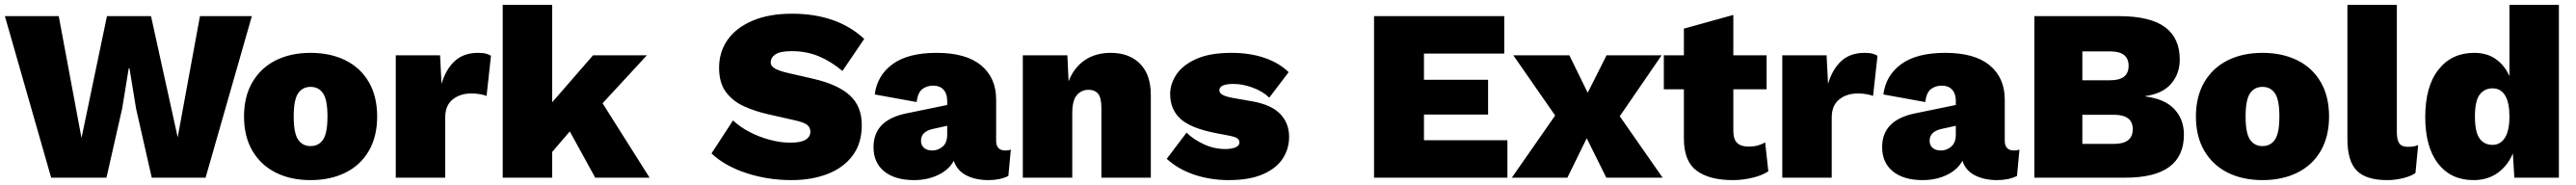

<svg xmlns="http://www.w3.org/2000/svg" viewBox="-20 -726 10524 756"><path d="M189 0 0 -660H220L313 -162L417 -660H597L706 -165L797 -660H1009L820 0H600L536 -282L509 -447H506L479 -282L415 0Z M1249 -510Q1330 -510 1391.5 -479.5Q1453 -449 1487 -390.5Q1521 -332 1521 -250Q1521 -168 1487 -109.5Q1453 -51 1391.5 -20.5Q1330 10 1249 10Q1168 10 1107 -20.5Q1046 -51 1011.5 -109.5Q977 -168 977 -250Q977 -332 1011.5 -390.5Q1046 -449 1107 -479.5Q1168 -510 1249 -510ZM1249 -371Q1216 -371 1198 -344.5Q1180 -318 1180 -250Q1180 -182 1198 -155.5Q1216 -129 1249 -129Q1282 -129 1300 -155.5Q1318 -182 1318 -250Q1318 -318 1300 -344.5Q1282 -371 1249 -371Z M1597 0V-500H1778L1784 -383Q1801 -442 1837.5 -476Q1874 -510 1933 -510Q1954 -510 1966.5 -506.5Q1979 -503 1986 -498L1968 -334Q1958 -338 1942 -341Q1926 -344 1905 -344Q1860 -344 1829.5 -319.5Q1799 -295 1799 -246V0Z M2236 -706V-308L2403 -500H2623L2442 -304L2634 0H2412L2308 -189L2236 -105V0H2034V-706Z M3216 -670Q3400 -670 3511 -567L3422 -436Q3377 -474 3326.5 -495.5Q3276 -517 3215 -517Q3168 -517 3148.5 -504Q3129 -491 3129 -471Q3129 -455 3148 -445Q3167 -435 3203 -427L3303 -404Q3403 -381 3452 -336.5Q3501 -292 3501 -215Q3501 -140 3463.5 -90Q3426 -40 3361 -15Q3296 10 3214 10Q3116 10 3028.5 -19Q2941 -48 2887 -99L2975 -234Q3002 -208 3041 -187.5Q3080 -167 3124 -155Q3168 -143 3209 -143Q3252 -143 3271.5 -155Q3291 -167 3291 -188Q3291 -205 3278 -215.5Q3265 -226 3229 -234L3119 -259Q3065 -271 3019 -292Q2973 -313 2945.5 -350.5Q2918 -388 2918 -449Q2918 -514 2953 -563.5Q2988 -613 3055 -641.5Q3122 -670 3216 -670Z M3850 -314Q3850 -343 3835 -359.5Q3820 -376 3793 -376Q3767 -376 3748.5 -362Q3730 -348 3725 -309L3554 -340Q3564 -418 3627 -464Q3690 -510 3807 -510Q3927 -510 3988.5 -459Q4050 -408 4050 -319V-151Q4050 -111 4088 -111Q4102 -111 4110 -115L4100 -7Q4066 10 4019 10Q3966 10 3928 -9.5Q3890 -29 3877 -69Q3857 -32 3813 -11Q3769 10 3715 10Q3637 10 3593 -25.5Q3549 -61 3549 -125Q3549 -236 3685 -263L3850 -297ZM3743 -151Q3743 -132 3755.5 -121.5Q3768 -111 3789 -111Q3813 -111 3831.5 -127Q3850 -143 3850 -175V-212L3791 -199Q3743 -188 3743 -151Z M4159 0V-500H4341L4346 -394Q4368 -450 4412 -480Q4456 -510 4518 -510Q4594 -510 4638 -465.5Q4682 -421 4682 -338V0H4480V-286Q4480 -327 4466.5 -343Q4453 -359 4428 -359Q4398 -359 4379.5 -337Q4361 -315 4361 -264V0Z M5000 10Q4926 10 4860 -12Q4794 -34 4747 -77L4828 -184Q4855 -157 4897.5 -137Q4940 -117 4987 -117Q5011 -117 5027.5 -123.5Q5044 -130 5044 -144Q5044 -154 5035.5 -160.5Q5027 -167 5000 -172L4948 -182Q4845 -202 4803 -240.5Q4761 -279 4761 -342Q4761 -383 4786.5 -421.5Q4812 -460 4867.5 -485Q4923 -510 5011 -510Q5088 -510 5148 -489Q5208 -468 5245 -431L5166 -327Q5139 -353 5098 -368Q5057 -383 5020 -383Q4962 -383 4962 -357Q4962 -347 4973.5 -339.5Q4985 -332 5016 -326L5096 -312Q5175 -298 5211 -260Q5247 -222 5247 -167Q5247 -118 5221 -78Q5195 -38 5140 -14Q5085 10 5000 10Z M5594 0V-660H6126V-507H5798V-400H6060V-258H5798V-153H6139V0Z M6392 -500 6467 -347 6544 -500H6769L6598 -251L6773 0H6543L6463 -161L6384 0H6157L6334 -254L6163 -500Z M7198 -500V-361H7062V-192Q7062 -157 7077.5 -142Q7093 -127 7124 -127Q7146 -127 7162 -131.5Q7178 -136 7192 -144L7205 -26Q7180 -9 7139.5 0.5Q7099 10 7060 10Q6964 10 6912 -28.5Q6860 -67 6860 -160V-361H6778V-500H6860V-609L7062 -665V-500Z M7262 0V-500H7443L7449 -383Q7466 -442 7502.5 -476Q7539 -510 7598 -510Q7619 -510 7631.5 -506.5Q7644 -503 7651 -498L7633 -334Q7623 -338 7607 -341Q7591 -344 7570 -344Q7525 -344 7494.5 -319.5Q7464 -295 7464 -246V0Z M7971 -314Q7971 -343 7956 -359.5Q7941 -376 7914 -376Q7888 -376 7869.5 -362Q7851 -348 7846 -309L7675 -340Q7685 -418 7748 -464Q7811 -510 7928 -510Q8048 -510 8109.5 -459Q8171 -408 8171 -319V-151Q8171 -111 8209 -111Q8223 -111 8231 -115L8221 -7Q8187 10 8140 10Q8087 10 8049 -9.5Q8011 -29 7998 -69Q7978 -32 7934 -11Q7890 10 7836 10Q7758 10 7714 -25.5Q7670 -61 7670 -125Q7670 -236 7806 -263L7971 -297ZM7864 -151Q7864 -132 7876.5 -121.5Q7889 -111 7910 -111Q7934 -111 7952.5 -127Q7971 -143 7971 -175V-212L7912 -199Q7864 -188 7864 -151Z M8292 0V-660H8643Q8767 -659 8826.5 -614.5Q8886 -570 8886 -483Q8886 -425 8851 -384Q8816 -343 8744 -333V-332Q8825 -322 8864 -280Q8903 -238 8903 -176Q8903 0 8664 0ZM8488 -398H8602Q8677 -398 8677 -457Q8677 -516 8602 -516H8488ZM8488 -138H8617Q8694 -138 8694 -198Q8694 -257 8617 -257H8488Z M9224 -510Q9305 -510 9366.5 -479.5Q9428 -449 9462 -390.5Q9496 -332 9496 -250Q9496 -168 9462 -109.5Q9428 -51 9366.5 -20.5Q9305 10 9224 10Q9143 10 9082 -20.5Q9021 -51 8986.5 -109.5Q8952 -168 8952 -250Q8952 -332 8986.5 -390.5Q9021 -449 9082 -479.5Q9143 -510 9224 -510ZM9224 -371Q9191 -371 9173 -344.5Q9155 -318 9155 -250Q9155 -182 9173 -155.5Q9191 -129 9224 -129Q9257 -129 9275 -155.5Q9293 -182 9293 -250Q9293 -318 9275 -344.5Q9257 -371 9224 -371Z M9773 -706V-186Q9773 -154 9783 -140Q9793 -126 9818 -126Q9831 -126 9840 -127.5Q9849 -129 9860 -133L9849 -19Q9831 -6 9798.5 2Q9766 10 9734 10Q9647 10 9609 -29Q9571 -68 9571 -157V-706Z M10086 10Q9994 10 9941.5 -57.5Q9889 -125 9889 -248Q9889 -373 9943 -441.5Q9997 -510 10089 -510Q10142 -510 10178 -484Q10214 -458 10233 -415V-706H10435V0H10253L10247 -99Q10226 -49 10185 -19.5Q10144 10 10086 10ZM10164 -134Q10196 -134 10214.5 -163Q10233 -192 10233 -251Q10233 -306 10215.5 -335.5Q10198 -365 10164 -365Q10131 -365 10111.5 -339.5Q10092 -314 10092 -250Q10092 -186 10111 -160Q10130 -134 10164 -134Z"/></svg>

Font: Work Sans ExtraBold
Style: Regular
Weight: 800
Designer: Wei Huang
Foundry: Wei Huang
Version: Version 2.012; ttfautohint (v1.8.3)